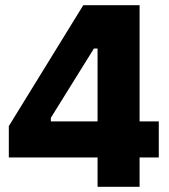

<svg xmlns="http://www.w3.org/2000/svg" viewBox="-20 -720 652 740"><path d="M356 0H518V-113H592V-252H518V-700H301L14 -234V-113H356ZM176 -252V-266L342 -533H356V-252Z"/></svg>

Font: Fixel Display ExtraBold
Style: Regular
Weight: 800
Designer: AlfaBravo + MacPaw
Foundry: Kyrylo Tkachov, Marchela Mozhyna, Serhii Makarenko, Maria Weinstein, Zakhar Kryvoshyya
Version: Version 1.211